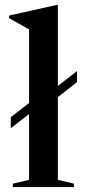

<svg xmlns="http://www.w3.org/2000/svg" viewBox="-20 -763 354 783"><path d="M216 -29.5 281.5 -14V0H32.5V-14L98.5 -29.5V-298L24 -240V-285L98.5 -343V-643Q89 -648.5 67.8 -660.5Q46.5 -672.5 17 -689V-699.5L211.5 -743H216V-412.5L294 -473V-428L216 -367Z"/></svg>

Font: Newsreader Display Medium
Style: Regular
Weight: 500
Designer: Hugues Gentile
Foundry: Production Type
Version: Version 1.001